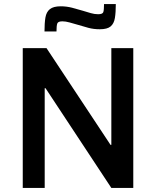

<svg xmlns="http://www.w3.org/2000/svg" viewBox="-20 -925 768 945"><path d="M92 0V-688H209L524 -212H528V-688H636V0H528L204 -491H200V0ZM199 -770Q199 -811 203.5 -838.5Q208 -866 225.5 -880Q243 -894 279 -894Q307 -894 334.5 -887Q362 -880 388 -872Q408 -866 426.5 -860.5Q445 -855 463 -855Q485 -855 488.5 -865.5Q492 -876 492 -905H550Q550 -864 545.5 -836.5Q541 -809 524.5 -795Q508 -781 471 -781Q441 -781 415 -788Q389 -795 363 -803Q342 -809 322.5 -814.5Q303 -820 287 -820Q266 -820 262 -809.5Q258 -799 258 -770Z"/></svg>

Font: Saira Thin Medium
Style: Regular
Weight: 500
Version: Version 1.101